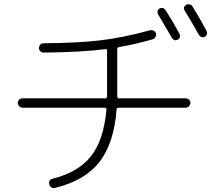

<svg xmlns="http://www.w3.org/2000/svg" viewBox="-20 -860 1040 922"><path d="M746.1 -819.3Q753.9 -823.2 761.7 -821.3Q769.5 -819.3 775.4 -810.5Q809.6 -757.8 841.8 -698.2Q845.7 -690.4 843.8 -682.1Q841.8 -673.8 834 -669.9Q816.4 -661.1 805.7 -677.7Q778.3 -724.6 739.3 -791Q734.4 -797.9 736.8 -806.6Q739.3 -815.4 746.1 -819.3ZM904.3 -829.1Q941.4 -769.5 971.7 -711.9Q975.6 -704.1 973.6 -696.3Q971.7 -688.5 963.9 -683.6Q946.3 -674.8 934.6 -693.4Q901.4 -752.9 867.2 -808.6Q856.4 -825.2 874 -836.9Q881.8 -840.8 890.6 -838.9Q899.4 -836.9 904.3 -829.1ZM87.9 -342.8Q79.1 -342.8 72.3 -350.1Q65.4 -357.4 65.4 -366.2Q65.4 -375 72.3 -381.3Q79.1 -387.7 87.9 -387.7H485.4Q494.1 -387.7 494.1 -397.5V-417V-617.2Q494.1 -626 486.3 -624Q374 -609.4 189.5 -607.4Q180.7 -607.4 173.8 -613.8Q167 -620.1 167 -628.9Q167 -637.7 172.9 -645Q178.7 -652.3 188.5 -652.3Q349.6 -653.3 459.5 -666Q569.3 -678.7 701.2 -714.8Q710 -716.8 718.3 -712.4Q726.6 -708 729 -699.2Q731.4 -690.4 726.1 -681.6Q720.7 -672.9 711.9 -670.9Q626 -646.5 550.8 -633.8Q543 -631.8 543 -624V-417V-397.5Q543 -388.7 550.8 -387.7H872.1Q880.9 -387.7 887.7 -381.3Q894.5 -375 894.5 -366.2Q894.5 -357.4 887.7 -350.1Q880.9 -342.8 872.1 -342.8H548.8Q540 -342.8 540 -335Q527.3 -170.9 457 -81.5Q386.7 7.8 245.1 42Q223.6 46.9 216.8 25.4Q211.9 2.9 233.4 -2Q357.4 -33.2 418 -111.3Q478.5 -189.5 491.2 -334Q491.2 -342.8 483.4 -342.8Z"/></svg>

Font: Rounded Mgen+ 1m light
Style: Regular
Weight: 200
Designer: [Source Han Sans]
Ryoko NISHIZUKA  (kana & ideographs); Paul D. Hunt (Latin, Greek & Cyrillic); Wenlong ZHANG  (bopomofo
Version: Version 1.059.20150602